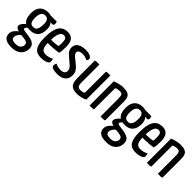

<svg xmlns="http://www.w3.org/2000/svg" viewBox="159 -1490 2666 2666"><g transform="rotate(45 1492.0 -156.5)"><path d="M182.6 196.7Q115.6 196.7 81 180.1Q46.3 163.5 34.3 138.3Q22.3 113.2 22.3 87.5Q22.3 53 42 23.5Q61.6 -6 92.3 -28.4Q123 -50.8 156.7 -61.4L186.8 -36.8Q167.7 -28.8 148.8 -11.9Q129.9 4.9 117.9 26Q105.9 47 105.9 68.7Q105.9 84.3 112.5 96.4Q119.1 108.6 137.7 115.4Q156.4 122.2 190.3 122.2Q243.9 122.2 268 96.6Q292 71 292 44.6Q292 21.9 282 9.3Q272 -3.3 247.3 -9.8Q222.6 -16.3 178.7 -19.3Q137.1 -23.4 104.8 -31.4Q72.6 -39.4 54.7 -53.2Q36.7 -67.1 37.4 -87.1Q38 -103.4 48.1 -120.9Q58.2 -138.4 76.7 -156.7Q95.2 -175 119.6 -191.8L170.1 -174.6Q164.1 -171.5 152.9 -160.8Q141.7 -150.2 132.6 -137.6Q123.6 -125 123.6 -114.3Q123.6 -100.9 157.5 -95.2Q191.5 -89.4 241.6 -82.7Q281.5 -76.8 311 -64.6Q340.5 -52.3 357.4 -29.2Q374.3 -6.1 374.3 33.9Q374.3 76.9 354.1 114.2Q333.9 151.5 291.9 174.1Q249.9 196.7 182.6 196.7ZM195 -154Q134.5 -154 100.5 -177.2Q66.5 -200.5 52.7 -239.8Q39 -279.2 39 -326.8Q39 -393.2 60.2 -433.4Q81.4 -473.5 119 -491.8Q156.7 -510 205.5 -510Q217.5 -510 233.9 -507.2Q250.3 -504.4 264.3 -498.7L280.7 -462.7Q315.5 -448.9 336.2 -415.9Q357 -383 357 -328.6Q357 -276 340.5 -236.9Q324 -197.7 288.5 -175.8Q253 -154 195 -154ZM199.3 -216.2Q225.6 -216.2 242.3 -230.9Q259 -245.5 267.2 -275.2Q275.3 -304.8 275.3 -348.1Q275.3 -402.8 257 -426.6Q238.7 -450.4 202.3 -450.4Q180.8 -450.4 162.9 -438.6Q145 -426.7 134.8 -400.3Q124.5 -373.9 124.5 -329.4Q124.5 -294 130.3 -268.4Q136 -242.8 152.1 -229.5Q168.1 -216.2 199.3 -216.2ZM355 -432.5Q340 -432.5 318.8 -437.5Q297.6 -442.6 276.8 -449.2Q255.9 -455.9 242.3 -460.9Q228.8 -465.9 228.8 -465.9L220.3 -502.4H374.9Q378.1 -496.6 380.7 -487.1Q383.3 -477.7 383.3 -463.6Q383.3 -447.3 375.6 -439.9Q367.9 -432.5 355 -432.5Z M572.4 10Q537.7 10 508.4 0.6Q479 -8.9 457.6 -33.8Q436.2 -58.8 424.4 -104.9Q412.5 -151.1 412.5 -224.2Q412.5 -318.1 427.6 -374.9Q442.6 -431.8 468 -460.8Q493.4 -489.8 525.2 -499.9Q557 -510 589.9 -510Q652.7 -510 684.8 -469.9Q716.9 -429.8 716.9 -349.5Q716.9 -315.9 714.4 -281.1Q711.9 -246.3 705.3 -219.4Q670.7 -212.4 628.8 -209Q586.9 -205.7 548.8 -204.4Q510.7 -203 486.3 -203.2Q462 -203.4 462 -203.4L463.2 -269.5Q463.2 -269.5 482 -269Q500.7 -268.5 528.6 -268.8Q556.4 -269.2 584.9 -271.7Q613.4 -274.2 633.2 -280Q635.8 -293.9 636.8 -309.9Q637.8 -325.9 637.8 -340.1Q637.5 -394.4 625.6 -416.6Q613.7 -438.7 580.6 -438.7Q563.7 -438.7 548.3 -429.5Q533 -420.2 521.1 -396.9Q509.3 -373.5 502.7 -332.4Q496.1 -291.3 496.1 -227.4Q496.1 -180 501.6 -149.2Q507.1 -118.5 518.3 -101.1Q529.6 -83.6 547.5 -76.3Q565.4 -69.1 589.6 -69.1Q620.1 -69.1 649.4 -77.3Q678.7 -85.5 703.3 -100.2Q707.6 -88.4 709.3 -72.7Q710.9 -57 710.9 -45Q710.9 -29.5 691.8 -16.9Q672.6 -4.4 641.3 2.8Q610 10 572.4 10Z M894.9 10Q841.6 10 807.2 -2.5Q772.9 -15 772.9 -40.5Q772.9 -50.1 776 -62.3Q779.2 -74.6 787.4 -87.7Q809.1 -75.3 833.5 -69.3Q858 -63.2 886.7 -63.2Q925.4 -63.2 946.9 -78.8Q968.4 -94.3 968.4 -124.6Q968.4 -145.1 959.8 -164Q951.2 -183 928.1 -202.8L831.2 -286Q797.1 -314.3 785.4 -340.6Q773.7 -366.8 773.7 -391.6Q773.7 -426.6 791.3 -453.2Q808.9 -479.8 845.3 -494.9Q881.6 -510 937.3 -510Q988.7 -510 1015.6 -500.2Q1042.5 -490.4 1052.6 -477.5Q1062.7 -464.6 1062.7 -454Q1062.7 -432.8 1045.3 -412.7Q1022.5 -426.6 998.9 -433Q975.3 -439.4 947 -439.4Q911.4 -439.4 889.8 -426.8Q868.3 -414.2 868.3 -390.7Q868.3 -377.8 875.6 -364.1Q882.9 -350.5 908.2 -329.4L1000.9 -253.7Q1033.7 -222.5 1047 -194.8Q1060.4 -167.1 1060.4 -129.1Q1060.4 -62.8 1016.1 -26.4Q971.9 10 894.9 10Z M1281.7 10Q1222.4 10 1190.3 -8.2Q1158.2 -26.4 1145.3 -63Q1132.5 -99.7 1132.5 -155.9V-483.5Q1132.5 -491.8 1135.8 -495.1Q1139 -498.4 1156.7 -499.2Q1174.3 -500 1216.1 -500V-148.9Q1216.1 -116.6 1221.6 -97.3Q1227.1 -78 1241.5 -69.3Q1255.9 -60.6 1283.3 -60.6Q1296.8 -60.6 1315.8 -64.7Q1334.8 -68.7 1350.5 -78.9V-483.5Q1350.5 -491.8 1354.1 -495.1Q1357.7 -498.4 1374.6 -499.2Q1391.4 -500 1431.5 -500V-26.2Q1402.9 -10.5 1362.7 -0.2Q1322.5 10 1281.7 10Z M1522 0V-475.9Q1541.9 -485 1568.7 -492.7Q1595.5 -500.4 1624.8 -505.2Q1654.1 -510 1680.5 -510Q1733.3 -510 1763.9 -496.7Q1794.5 -483.5 1807.7 -454.2Q1821 -425 1821 -376.4V-16.5Q1821 -8.2 1817.1 -4.9Q1813.2 -1.6 1795.8 -0.8Q1778.5 0 1737.4 0V-352.3Q1737.4 -399.4 1726.3 -419.4Q1715.2 -439.4 1677.6 -439.4Q1661.3 -439.4 1640.2 -435Q1619.1 -430.6 1603 -421.4V-16.5Q1603 -8.2 1599.4 -4.9Q1595.8 -1.6 1578.8 -0.8Q1561.8 0 1522 0Z M2041.6 196.7Q1974.6 196.7 1940 180.1Q1905.3 163.5 1893.3 138.3Q1881.3 113.2 1881.3 87.5Q1881.3 53 1901 23.5Q1920.6 -6 1951.3 -28.4Q1982 -50.8 2015.7 -61.4L2045.8 -36.8Q2026.7 -28.8 2007.8 -11.9Q1988.9 4.9 1976.9 26Q1964.9 47 1964.9 68.7Q1964.9 84.3 1971.5 96.4Q1978.1 108.6 1996.7 115.4Q2015.4 122.2 2049.3 122.2Q2102.9 122.2 2127 96.6Q2151 71 2151 44.6Q2151 21.9 2141 9.3Q2131 -3.3 2106.3 -9.8Q2081.6 -16.3 2037.7 -19.3Q1996.1 -23.4 1963.8 -31.4Q1931.6 -39.4 1913.7 -53.2Q1895.7 -67.1 1896.4 -87.1Q1897 -103.4 1907.1 -120.9Q1917.2 -138.4 1935.7 -156.7Q1954.2 -175 1978.6 -191.8L2029.1 -174.6Q2023.1 -171.5 2011.9 -160.8Q2000.7 -150.2 1991.6 -137.6Q1982.6 -125 1982.6 -114.3Q1982.6 -100.9 2016.5 -95.2Q2050.5 -89.4 2100.6 -82.7Q2140.5 -76.8 2170 -64.6Q2199.5 -52.3 2216.4 -29.2Q2233.3 -6.1 2233.3 33.9Q2233.3 76.9 2213.1 114.2Q2192.9 151.5 2150.9 174.1Q2108.9 196.7 2041.6 196.7ZM2054 -154Q1993.5 -154 1959.5 -177.2Q1925.5 -200.5 1911.7 -239.8Q1898 -279.2 1898 -326.8Q1898 -393.2 1919.2 -433.4Q1940.4 -473.5 1978 -491.8Q2015.7 -510 2064.5 -510Q2076.5 -510 2092.9 -507.2Q2109.3 -504.4 2123.3 -498.7L2139.7 -462.7Q2174.5 -448.9 2195.2 -415.9Q2216 -383 2216 -328.6Q2216 -276 2199.5 -236.9Q2183 -197.7 2147.5 -175.8Q2112 -154 2054 -154ZM2058.3 -216.2Q2084.6 -216.2 2101.3 -230.9Q2118 -245.5 2126.2 -275.2Q2134.3 -304.8 2134.3 -348.1Q2134.3 -402.8 2116 -426.6Q2097.7 -450.4 2061.3 -450.4Q2039.8 -450.4 2021.9 -438.6Q2004 -426.7 1993.8 -400.3Q1983.5 -373.9 1983.5 -329.4Q1983.5 -294 1989.3 -268.4Q1995 -242.8 2011.1 -229.5Q2027.1 -216.2 2058.3 -216.2ZM2214 -432.5Q2199 -432.5 2177.8 -437.5Q2156.6 -442.6 2135.8 -449.2Q2114.9 -455.9 2101.3 -460.9Q2087.8 -465.9 2087.8 -465.9L2079.3 -502.4H2233.9Q2237.1 -496.6 2239.7 -487.1Q2242.3 -477.7 2242.3 -463.6Q2242.3 -447.3 2234.6 -439.9Q2226.9 -432.5 2214 -432.5Z M2431.4 10Q2396.7 10 2367.4 0.6Q2338 -8.9 2316.6 -33.8Q2295.2 -58.8 2283.4 -104.9Q2271.5 -151.1 2271.5 -224.2Q2271.5 -318.1 2286.6 -374.9Q2301.6 -431.8 2327 -460.8Q2352.4 -489.8 2384.2 -499.9Q2416 -510 2448.9 -510Q2511.7 -510 2543.8 -469.9Q2575.9 -429.8 2575.9 -349.5Q2575.9 -315.9 2573.4 -281.1Q2570.9 -246.3 2564.3 -219.4Q2529.7 -212.4 2487.8 -209Q2445.9 -205.7 2407.8 -204.4Q2369.7 -203 2345.3 -203.2Q2321 -203.4 2321 -203.4L2322.2 -269.5Q2322.2 -269.5 2341 -269Q2359.7 -268.5 2387.6 -268.8Q2415.4 -269.2 2443.9 -271.7Q2472.4 -274.2 2492.2 -280Q2494.8 -293.9 2495.8 -309.9Q2496.8 -325.9 2496.8 -340.1Q2496.5 -394.4 2484.6 -416.6Q2472.7 -438.7 2439.6 -438.7Q2422.7 -438.7 2407.3 -429.5Q2392 -420.2 2380.1 -396.9Q2368.3 -373.5 2361.7 -332.4Q2355.1 -291.3 2355.1 -227.4Q2355.1 -180 2360.6 -149.2Q2366.1 -118.5 2377.3 -101.1Q2388.6 -83.6 2406.5 -76.3Q2424.4 -69.1 2448.6 -69.1Q2479.1 -69.1 2508.4 -77.3Q2537.7 -85.5 2562.3 -100.2Q2566.6 -88.4 2568.3 -72.7Q2569.9 -57 2569.9 -45Q2569.9 -29.5 2550.8 -16.9Q2531.6 -4.4 2500.3 2.8Q2469 10 2431.4 10Z M2647 0V-475.9Q2666.9 -485 2693.7 -492.7Q2720.5 -500.4 2749.8 -505.2Q2779.1 -510 2805.5 -510Q2858.3 -510 2888.9 -496.7Q2919.5 -483.5 2932.7 -454.2Q2946 -425 2946 -376.4V-16.5Q2946 -8.2 2942.1 -4.9Q2938.2 -1.6 2920.8 -0.8Q2903.5 0 2862.4 0V-352.3Q2862.4 -399.4 2851.3 -419.4Q2840.2 -439.4 2802.6 -439.4Q2786.3 -439.4 2765.2 -435Q2744.1 -430.6 2728 -421.4V-16.5Q2728 -8.2 2724.4 -4.9Q2720.8 -1.6 2703.8 -0.8Q2686.8 0 2647 0Z"/></g></svg>

Font: Yanone Kaffeesatz ExtraLight
Style: Regular
Weight: 200
Designer: Yanone (Cyrillic: Daniel Pouzeot, Huerta Tipografica, and Cyreal)
Foundry: Yanone
Version: Version 2.003